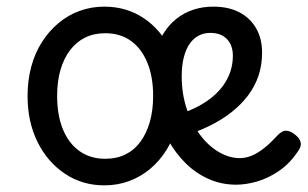

<svg xmlns="http://www.w3.org/2000/svg" viewBox="-20 -539 926 578"><path d="M294 19Q228 19 175.5 -16Q123 -51 93 -111.5Q63 -172 63 -250Q63 -297 74 -338Q85 -379 106 -412Q127 -445 155.5 -469Q184 -493 219 -506Q254 -519 294 -519Q361 -519 412.5 -484.5Q464 -450 494 -389Q524 -328 524 -250Q524 -203 513 -162Q502 -121 481.5 -88Q461 -55 432.5 -31Q404 -7 369 6Q334 19 294 19ZM297 -61Q331 -61 357.5 -74Q384 -87 402.5 -112Q421 -137 431 -172Q441 -207 441 -250Q441 -308 423.5 -350.5Q406 -393 374 -416Q342 -439 297 -439Q263 -439 236.5 -426Q210 -413 191 -388Q172 -363 162 -328.5Q152 -294 152 -250Q152 -192 169.5 -149.5Q187 -107 219.5 -84Q252 -61 297 -61ZM691 17Q647 17 608.5 0Q570 -17 539 -47.5Q508 -78 485.5 -119Q463 -160 451 -208.5Q439 -257 439 -309Q439 -347 447.5 -379.5Q456 -412 472 -438Q488 -464 510.5 -482Q533 -500 561 -509.5Q589 -519 622 -519Q668 -519 700.5 -502Q733 -485 751 -454Q769 -423 769 -380Q769 -344 758.5 -312Q748 -280 727 -252Q706 -224 676 -200.5Q646 -177 607.5 -158.5Q569 -140 522 -126L508 -191Q540 -201 567 -214Q594 -227 615.5 -244Q637 -261 651.5 -281Q666 -301 673.5 -323.5Q681 -346 681 -371Q681 -403 663 -421.5Q645 -440 613 -440Q594 -440 578.5 -432Q563 -424 551.5 -408Q540 -392 533.5 -367Q527 -342 527 -309Q527 -257 542 -212Q557 -167 582 -133.5Q607 -100 638.5 -81.5Q670 -63 702 -63Q720 -63 738 -70.5Q756 -78 775 -93Q794 -108 814 -130Q829 -146 841.5 -145.5Q854 -145 868 -134Q882 -123 885 -111Q888 -99 878 -85Q853 -47 820 -24.5Q787 -2 753.5 7.5Q720 17 691 17Z"/></svg>

Font: Playwrite ID
Style: Regular
Weight: 400
Designer: Veronika Burian, José Scaglione
Foundry: TypeTogether
Version: Version 1.002